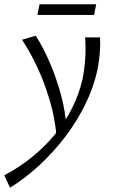

<svg xmlns="http://www.w3.org/2000/svg" viewBox="-73 -589 530 898"><path d="M-26 289 -53 231Q17 194 77 145.5Q137 97 184.5 39Q232 -19 264.5 -84Q297 -149 313 -219Q322 -265 325.5 -314Q329 -363 325 -414H395Q397 -376 393.5 -337.5Q390 -299 382 -259Q364 -178 325 -99Q286 -20 231.5 51.5Q177 123 111.5 183.5Q46 244 -26 289ZM192 56Q185 -34 160 -118.5Q135 -203 101 -275.5Q67 -348 30 -403L94 -422Q129 -368 159.5 -297Q190 -226 211.5 -148Q233 -70 238 8ZM102 -519 112 -569H377L367 -519Z"/></svg>

Font: Ysabeau Office
Style: Italic
Weight: 400
Italic angle: -12°
Designer: Christian Thalmann (Catharsis Fonts)
Version: Version 2.001;gftools[0.9.30]; featfreeze: tnum,lnum,ss02